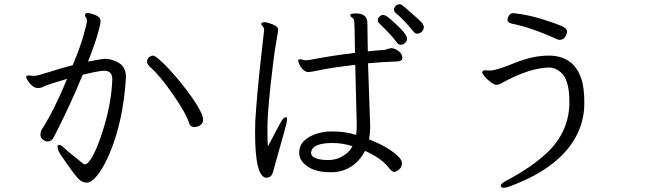

<svg xmlns="http://www.w3.org/2000/svg" viewBox="-20 -815 3040 901"><path d="M867 -238Q854 -282 792 -371.5Q730 -461 684 -501Q670 -514 670 -525.5Q670 -537 679 -546Q689 -554 697.5 -554Q706 -554 726.5 -536.5Q747 -519 774 -490Q801 -461 828.5 -427Q856 -393 880 -359Q904 -325 918.5 -297Q933 -269 933 -253.5Q933 -238 921 -228.5Q909 -219 891 -219Q873 -219 867 -238ZM393 -526Q457 -539 475.5 -539Q494 -539 517 -530Q571 -511 571 -456V-450Q558 -243 493 -92Q465 -27 437 7.5Q409 42 387.5 42Q366 42 349 25Q332 8 295.5 -44Q259 -96 254.5 -107Q250 -118 250 -126.5Q250 -135 258 -135Q266 -135 278 -123.5Q290 -112 310 -95.5Q330 -79 348 -65Q366 -51 374 -44H380Q384 -44 385 -45Q419 -67 461 -197Q503 -327 507 -443Q507 -483 469 -483Q444 -483 368 -464Q314 -331 233 -172Q223 -151 202 -151Q193 -151 181.5 -159.5Q170 -168 170 -183Q170 -198 177 -209Q233 -295 295 -445Q202 -418 188 -410Q174 -402 158.5 -402Q143 -402 130.5 -413Q118 -424 110.5 -436.5Q103 -449 103 -453V-455Q104 -461 113 -461L125 -460Q130 -459 134 -459H143Q154 -459 212 -477.5Q270 -496 321 -509Q355 -589 371.5 -647.5Q388 -706 388 -716.5Q388 -727 383 -733.5Q378 -740 378 -742.5Q378 -745 380 -749Q383 -754 391 -754Q399 -754 412 -750Q449 -739 451 -722Q452 -719 452 -711.5Q452 -704 439.5 -658.5Q427 -613 393 -526Z M1634 -129Q1587 -144 1541 -144Q1444 -144 1440 -99V-97Q1440 -80 1463 -72Q1486 -64 1519 -64Q1552 -64 1576 -76Q1617 -95 1634 -129ZM1206 -703Q1209 -711 1219.5 -711Q1230 -711 1244 -706Q1280 -695 1284 -682Q1285 -680 1285 -673.5Q1285 -667 1274.5 -607.5Q1264 -548 1249.5 -413.5Q1235 -279 1235 -215.5Q1235 -152 1237 -128Q1250 -151 1276 -201.5Q1302 -252 1309.5 -258.5Q1317 -265 1322 -265Q1327 -265 1327 -257Q1327 -249 1324 -235Q1321 -221 1294.5 -127.5Q1268 -34 1262.5 -13Q1257 8 1248.5 13.5Q1240 19 1231 19Q1177 19 1177 -193L1178 -248Q1187 -385 1203 -527Q1219 -669 1219.5 -674.5Q1220 -680 1217 -685.5Q1214 -691 1210 -695Q1206 -699 1206 -703ZM1874 -608Q1868 -605 1859 -605Q1850 -605 1842 -616Q1813 -655 1759 -706Q1753 -712 1753 -720.5Q1753 -729 1761 -737Q1769 -745 1777 -745Q1785 -745 1793.5 -739.5Q1802 -734 1817.5 -720.5Q1833 -707 1850 -690.5Q1867 -674 1878.5 -659Q1890 -644 1890 -631.5Q1890 -619 1874 -608ZM1707 -518Q1717 -248 1717 -228V-209Q1717 -196 1712 -161Q1794 -129 1840 -89Q1866 -67 1866 -50.5Q1866 -34 1858 -25Q1850 -16 1841.5 -12Q1833 -8 1831 -8Q1819 -8 1804 -28Q1770 -73 1693 -107Q1670 -62 1631 -35.5Q1592 -9 1543 -7H1528Q1462 -7 1423 -34Q1384 -61 1384 -98V-99Q1385 -135 1409.5 -156.5Q1434 -178 1467.5 -188Q1501 -198 1529 -198H1541Q1601 -198 1651 -182Q1654 -203 1654 -223V-236L1647 -511Q1538 -498 1489 -487.5Q1440 -477 1426.5 -477Q1413 -477 1401 -489.5Q1389 -502 1384 -515Q1379 -528 1379 -529Q1379 -537 1389 -537L1413 -532L1434 -534Q1537 -554 1646 -567Q1644 -708 1642 -718Q1640 -728 1632 -732.5Q1624 -737 1624 -744V-745Q1625 -752 1650 -752Q1704 -752 1704 -707Q1704 -680 1706 -574Q1727 -576 1746.5 -578Q1766 -580 1785 -581Q1794 -583 1802 -586Q1810 -589 1819 -589Q1837 -586 1851.5 -574.5Q1866 -563 1868 -546V-542Q1868 -526 1832 -526Q1770 -524 1707 -518ZM1969 -688Q1969 -671 1951 -660Q1945 -657 1937 -657Q1929 -657 1921 -666Q1875 -723 1836 -755Q1829 -761 1829 -770Q1829 -779 1836.5 -787Q1844 -795 1853.5 -795Q1863 -795 1870 -789Q1954 -717 1961.5 -706Q1969 -695 1969 -688Z M2257 -485 2280 -484Q2309 -484 2394 -519Q2479 -554 2555 -554Q2672 -554 2708 -445Q2722 -405 2722 -331Q2722 -257 2692 -192Q2616 -30 2371 60Q2356 66 2343 66Q2330 66 2330 56.5Q2330 47 2354 34Q2481 -33 2554 -105Q2652 -202 2652 -337Q2652 -445 2609 -478Q2583 -498 2559 -498Q2467 -498 2336 -426Q2330 -423 2324 -420Q2318 -417 2309 -417Q2300 -417 2283.5 -429Q2267 -441 2255 -455Q2243 -469 2243 -475Q2243 -485 2257 -485ZM2394 -753Q2461 -745 2524.5 -725Q2588 -705 2614.5 -693.5Q2641 -682 2641 -666Q2641 -657 2632.5 -642.5Q2624 -628 2607 -628Q2602 -628 2596 -630Q2474 -686 2382 -704Q2361 -709 2361 -723Q2361 -727 2367 -740Q2373 -753 2388 -753Z"/></svg>

Font: LXGW WenKai Lite
Style: Regular
Weight: 400
Designer: LXGW / Fontworks Inc.
Foundry: LXGW / Fontworks Inc.
Version: Version 1.511; March 25, 2025